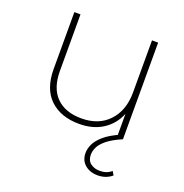

<svg xmlns="http://www.w3.org/2000/svg" viewBox="-131 -636 928 969"><g transform="rotate(20 333.0 -152.0)"><path d="M320 3Q221 3 163 -52Q105 -107 105 -214V-519H138V-216Q138 -123 186 -75Q234 -27 321 -27Q414 -27 468 -85Q522 -143 522 -239V-519H555V0H523V-125Q499 -65 446.5 -31Q394 3 320 3ZM497 215Q455 215 428 192Q401 169 401 129Q401 107 412 82.5Q423 58 452.5 32Q482 6 539 -19L555 0Q502 23 475 45.5Q448 68 438.5 89Q429 110 429 128Q429 159 449 174.5Q469 190 499 190Q537 190 561 168L573 188Q541 215 497 215Z"/></g></svg>

Font: Montserrat ExtraLight
Style: Regular
Weight: 200
Designer: Julieta Ulanovsky
Foundry: Julieta Ulanovsky
Version: Version 9.000; ttfautohint (v1.8.4.7-5d5b)